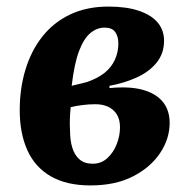

<svg xmlns="http://www.w3.org/2000/svg" viewBox="-20 -549 569 584"><path d="M255 15Q182 15 134 -13Q86 -41 63 -92.5Q40 -144 40 -214Q40 -280 57.5 -337.5Q75 -395 109 -438Q143 -481 193.5 -505Q244 -529 310 -529Q365 -529 403 -516Q441 -503 460 -480Q479 -457 479 -425Q479 -386 456 -358Q433 -330 395 -313Q357 -296 313 -288V-281Q373 -287 413.5 -276Q454 -265 475 -239.5Q496 -214 496 -175Q496 -127 467 -83.5Q438 -40 384.5 -12.5Q331 15 255 15ZM262 -51Q288 -51 306.5 -68Q325 -85 335 -110.5Q345 -136 345 -162Q345 -186 335 -201.5Q325 -217 308.5 -224.5Q292 -232 270 -232Q251 -232 231 -229.5Q211 -227 195 -223Q193 -204 192.5 -186Q192 -168 193 -152Q193 -122 200 -99.5Q207 -77 222 -64Q237 -51 262 -51ZM198 -288 243 -299Q276 -310 297.5 -327Q319 -344 329.5 -367.5Q340 -391 340 -417Q340 -438 330.5 -451.5Q321 -465 298 -465Q275 -465 255 -448.5Q235 -432 220.5 -394Q206 -356 198 -288Z"/></svg>

Font: Literata 18pt
Style: Bold Italic
Weight: 700
Italic angle: -2°
Designer: Latin by Veronika Burian and Jose Scaglione. Greek by Irene Vlachou. Cyrillic by Vera Evstafieva
Foundry: TypeTogether
Version: Version 3.103;gftools[0.9.29]